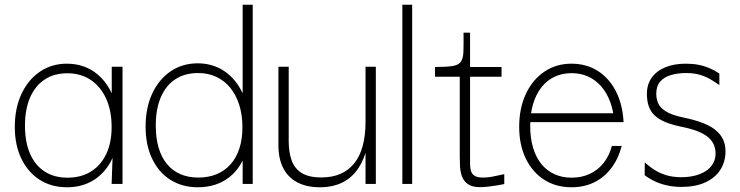

<svg xmlns="http://www.w3.org/2000/svg" viewBox="-20 -777 3124 811"><path d="M263 14Q196.5 14 147 -18Q97.5 -50 70 -107.2Q42.5 -164.5 42.5 -241Q42.5 -319.5 70.5 -379.8Q98.5 -440 148.2 -474Q198 -508 262.5 -508Q340 -508 394.8 -460.5Q449.5 -413 472 -326.5L452 -313.5V-495H497.5V0H451.5L457.5 -171L471 -155Q457 -101 427.5 -63.2Q398 -25.5 356.5 -5.8Q315 14 263 14ZM265 -26.5Q322.5 -26.5 364.2 -52.5Q406 -78.5 428.8 -126.5Q451.5 -174.5 451.5 -241Q451.5 -309.5 428.2 -360.5Q405 -411.5 363 -439.5Q321 -467.5 264.5 -467.5Q208.5 -467.5 168.5 -441Q128.5 -414.5 107 -365Q85.5 -315.5 85.5 -246Q85.5 -177 106.8 -128Q128 -79 168.2 -52.8Q208.5 -26.5 265 -26.5Z M815.5 14Q749.5 14 699.8 -17.5Q650 -49 622.5 -106.8Q595 -164.5 595 -242Q595 -321.5 623 -381.8Q651 -442 700.8 -475.8Q750.5 -509.5 815 -509.5Q866.5 -509.5 908.5 -487.8Q950.5 -466 980.5 -424.8Q1010.5 -383.5 1025 -325L1005 -313V-757H1047.5V0H1005V-167.5L1025.5 -155Q1004 -72 949.2 -29Q894.5 14 815.5 14ZM817.5 -27Q860.5 -27 895 -41.2Q929.5 -55.5 953.8 -82.8Q978 -110 991 -149.5Q1004 -189 1004 -239Q1004 -291 990.8 -333.2Q977.5 -375.5 953 -405.8Q928.5 -436 894 -452.2Q859.5 -468.5 817 -468.5Q761 -468.5 721 -442.5Q681 -416.5 659.5 -366.8Q638 -317 638 -246.5Q638 -194 650 -153.2Q662 -112.5 685.2 -84.2Q708.5 -56 741.8 -41.5Q775 -27 817.5 -27Z M1331 14Q1275 14 1235.8 -6.8Q1196.5 -27.5 1176.2 -67.2Q1156 -107 1156 -163.5V-495H1199.5V-181Q1199.5 -135 1211.5 -100.5Q1223.5 -66 1253.5 -46.8Q1283.5 -27.5 1337 -27.5Q1383 -27.5 1417.8 -42.5Q1452.5 -57.5 1476.2 -87Q1500 -116.5 1512 -160.5Q1524 -204.5 1524 -262V-495H1567.5V0H1524V-176.5L1539.5 -202Q1529 -127.5 1501.8 -79.8Q1474.5 -32 1431.8 -9Q1389 14 1331 14Z M1679.5 0V-757H1721V0Z M2007.5 13.5Q1974 13.5 1956 0.5Q1938 -12.5 1931 -33Q1924 -53.5 1923 -75.5Q1922 -97.5 1922 -115.5V-453H1817.5V-494Q1866 -494 1891.2 -498Q1916.5 -502 1926.5 -516Q1936.5 -530 1937.5 -559.5Q1938.5 -589 1938 -639H1965.5V-494H2098.5V-453H1965.5V-122.5Q1965.5 -102 1965.5 -84.8Q1965.5 -67.5 1969.5 -54.5Q1973.5 -41.5 1985.2 -34.2Q1997 -27 2020.5 -27Q2038.5 -27 2055.5 -30Q2072.5 -33 2086.8 -36.5Q2101 -40 2110 -41.5V0.5Q2095.5 3.5 2077 6.5Q2058.5 9.5 2040.2 11.5Q2022 13.5 2007.5 13.5Z M2394 14Q2328 14 2278.2 -18Q2228.5 -50 2200.8 -107.5Q2173 -165 2173 -241Q2173 -319.5 2201 -379.8Q2229 -440 2279 -474Q2329 -508 2394 -508Q2457 -508 2505 -477.5Q2553 -447 2581.5 -391.5Q2610 -336 2614 -261H2575Q2571.5 -309.5 2557 -347.8Q2542.5 -386 2519 -412.8Q2495.5 -439.5 2464 -453.8Q2432.5 -468 2394 -468Q2354 -468 2321.8 -452.5Q2289.5 -437 2266.8 -408Q2244 -379 2231.8 -337.8Q2219.5 -296.5 2219.5 -245.5Q2219.5 -194.5 2231.5 -153.8Q2243.5 -113 2266.2 -84.8Q2289 -56.5 2321.5 -41.5Q2354 -26.5 2395 -26.5Q2437 -26.5 2471.2 -42.5Q2505.5 -58.5 2529.5 -88.5Q2553.5 -118.5 2564.5 -160.5H2606Q2591.5 -105 2561.5 -66Q2531.5 -27 2489.2 -6.5Q2447 14 2394 14ZM2194 -261V-298.5H2598.5L2600 -261Z M2858.5 12.5Q2826 12.5 2797.8 6.2Q2769.5 0 2745.8 -11.2Q2722 -22.5 2703 -37L2703.5 -91Q2718.5 -77 2739.8 -62.5Q2761 -48 2790.2 -38.2Q2819.5 -28.5 2858 -28.5Q2888.5 -28.5 2914.8 -35Q2941 -41.5 2960.8 -54.2Q2980.5 -67 2991.5 -85.8Q3002.5 -104.5 3002.5 -129Q3002.5 -148.5 2995.2 -165.5Q2988 -182.5 2971.8 -196.8Q2955.5 -211 2928.2 -222Q2901 -233 2861 -241Q2819.5 -249.5 2791 -261.2Q2762.5 -273 2745.2 -289.5Q2728 -306 2720.2 -328.5Q2712.5 -351 2712.5 -380.5Q2712.5 -420 2732.5 -448.5Q2752.5 -477 2789.5 -492.5Q2826.5 -508 2877 -508Q2906.5 -508 2930.8 -503.2Q2955 -498.5 2976.5 -489.2Q2998 -480 3018.5 -466.5V-417.5Q3002 -429.5 2982.2 -441.2Q2962.5 -453 2937.2 -460.8Q2912 -468.5 2878 -468.5Q2843.5 -468.5 2814.8 -460.2Q2786 -452 2769 -432.8Q2752 -413.5 2752 -380.5Q2752 -361.5 2759.5 -342.2Q2767 -323 2791.8 -307Q2816.5 -291 2867 -280.5Q2911 -271.5 2944.2 -259.2Q2977.5 -247 2999.8 -229.8Q3022 -212.5 3033.2 -190Q3044.5 -167.5 3044.5 -138Q3044.5 -93.5 3022.5 -59.5Q3000.5 -25.5 2959 -6.5Q2917.5 12.5 2858.5 12.5Z"/></svg>

Font: Russolo 10pt ExtraLight
Style: Regular
Weight: 200
Designer: Micah Stupak-Hahn
Version: Version 1.000